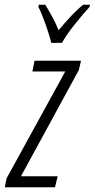

<svg xmlns="http://www.w3.org/2000/svg" viewBox="-54 -786 398 806"><path d="M206 -606Q224 -639 260.5 -684.5Q297 -730 322 -757L324 -766H295Q268 -744 242 -716Q216 -688 192 -659Q179 -691 163.5 -719Q148 -747 136 -766H109L107 -757Q120 -733 137.5 -683.5Q155 -634 161 -606ZM177 0 188 -46H34L277 -492L286 -531H91L82 -486H220L-26 -38L-34 0Z"/></svg>

Font: Noto Sans Display Condensed Light
Style: Italic
Weight: 300
Width: 3
Designer: Monotype Design team
Foundry: Monotype Imaging Inc.
Version: 1.000